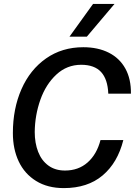

<svg xmlns="http://www.w3.org/2000/svg" viewBox="-20 -952 691 984"><path d="M46 -270Q46 -395 90 -495Q134 -595 216 -652.5Q298 -710 407 -710Q482 -710 537.5 -682Q593 -654 622.5 -600.5Q652 -547 651 -472H535Q532 -546 498 -583Q464 -620 396 -620Q323 -620 269 -570Q215 -520 187 -441Q159 -362 158 -276Q158 -219 175.5 -174Q193 -129 228 -103.5Q263 -78 313 -78Q382 -78 429 -119.5Q476 -161 495 -234H612Q583 -118 506 -53Q429 12 307 12Q224 12 165 -24.5Q106 -61 76 -124.5Q46 -188 46 -270ZM457 -932H567L425 -764H336Z"/></svg>

Font: Azeret Mono
Style: Italic
Weight: 400
Italic angle: -12°
Designer: Martin Vácha
Foundry: Displaay
Version: Version 1.000; Glyphs 3.0.3, build 3074